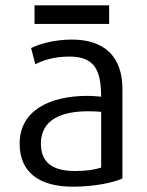

<svg xmlns="http://www.w3.org/2000/svg" viewBox="-20 -691 555 723"><path d="M391 -601H110V-671H391ZM441 -19C406 -3 335 12 254 12C128 12 54 -42 54 -150C54 -274 165 -329 307 -330C328 -330 349 -328 361 -327C360 -420 341 -478 242 -478C180 -478 138 -462 113 -449L97 -510C125 -524 182 -542 251 -542C372 -542 441 -479 441 -356ZM361 -60V-270C347 -271 331 -272 312 -272C217 -272 134 -244 134 -150C134 -75 183 -47 263 -47C304 -47 337 -52 361 -60Z"/></svg>

Font: Repo Regular
Style: Regular
Weight: 400
Designer: Stefan Peev
Foundry: Context Ltd
Version: Version 1.502